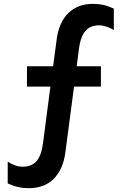

<svg xmlns="http://www.w3.org/2000/svg" viewBox="-20 -780 642 1008"><path d="M131.8 208C184.6 208 228.5 191.9 261.2 159.7C294.9 126.5 315.4 78.1 322.8 22.9L368.7 -325.2H509.8V-432.1H382.8L394.5 -524.9C399.9 -565.4 411.1 -597.2 428.7 -617.7C445.3 -637.2 469.2 -647 499 -647C512.2 -647 524.4 -645 537.6 -640.6C548.8 -636.7 563 -631.3 577.6 -622.1V-734.9C561 -742.7 538.6 -750.5 523.4 -753.9C506.3 -757.8 484.9 -759.8 466.8 -759.8C416 -759.8 372.1 -743.7 339.4 -711.9C307.6 -681.2 285.6 -634.3 277.8 -575.2L258.8 -432.1H121.6V-325.2H244.6L205.6 -26.9C200.2 15.1 188.5 46.9 171.9 65.9C154.8 85.4 129.9 95.2 100.1 95.2C86.4 95.2 74.2 93.3 61 88.9C47.9 84.5 34.7 77.6 20.5 68.8V183.1C38.6 191.4 58.1 198.2 75.7 202.1C93.3 206.1 113.8 208 131.8 208Z"/></svg>

Font: Hack
Style: Bold Oblique
Weight: 700
Italic angle: -12°
Monospace: yes
Designer: Christopher Simpkins
Foundry: Christopher Simpkins
Version: Version 2.010